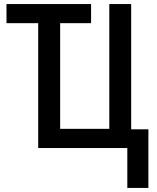

<svg xmlns="http://www.w3.org/2000/svg" viewBox="-20 -734 778 952"><path d="M611.3 197.8V0H169.4V-619.1H12.2V-713.9H431.6V-619.1H278.3V-95.2H522V-713.9H630.4V-92.8H715.8V197.8Z"/></svg>

Font: Open Sans
Style: Regular
Weight: 600
Width: 3
Foundry: Ascender Corporation
Version: Version 1.000